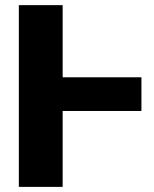

<svg xmlns="http://www.w3.org/2000/svg" viewBox="-20 -731 604 751"><path d="M225.1 -428.7H533.2V-296.9H225.1V0H53.7V-710.9H225.1Z"/></svg>

Font: Roboto Black
Style: Regular
Weight: 900
Designer: Google
Version: Version 2.134; 2016